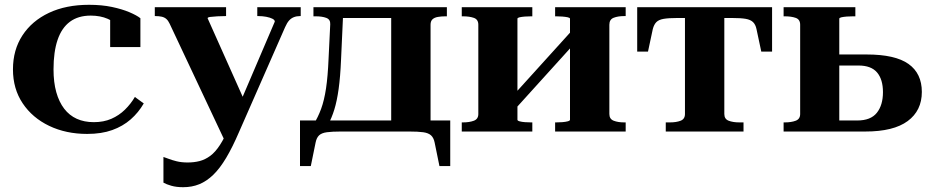

<svg xmlns="http://www.w3.org/2000/svg" viewBox="-20 -548 3883 800"><path d="M371 -39Q412 -39 444 -53Q476 -67 500.5 -91Q525 -115 542 -144L579 -117Q557 -79 524.5 -50.5Q492 -22 447.5 -6Q403 10 343 10Q255 10 185 -23.5Q115 -57 74.5 -117.5Q34 -178 34 -259Q34 -340 73.5 -400.5Q113 -461 184 -494.5Q255 -528 351 -528Q404 -528 446.5 -519Q489 -510 519.5 -497Q550 -484 565 -472V-352H439V-480Q448 -479 455.5 -475Q463 -471 468.5 -464Q474 -457 476 -449Q478 -441 475 -434Q460 -456 429 -469.5Q398 -483 358 -483Q306 -483 271.5 -457.5Q237 -432 220 -382Q203 -332 203 -259Q203 -205 214.5 -164Q226 -123 247.5 -95Q269 -67 300 -53Q331 -39 371 -39Z M1009 -105 966 -30 919 44 687 -449Q681 -462 673 -469Q665 -476 653.5 -478.5Q642 -481 627 -481H625V-518H922V-481H920Q903 -481 885.5 -480Q868 -479 856.5 -477.5Q845 -476 845 -472ZM976 2Q949 65 922.5 109.5Q896 154 868.5 180.5Q841 207 810.5 219.5Q780 232 743 232Q715 232 694 226Q673 220 661 213V106Q668 108 682 113.5Q696 119 716 124Q736 129 762 129Q789 129 812 123Q835 117 856 101.5Q877 86 896.5 56Q916 26 936 -21L960 -72L1125 -458Q1125 -465 1115 -470Q1105 -475 1089.5 -478Q1074 -481 1056 -481H1052V-518H1233V-481H1230Q1216 -481 1204.5 -476.5Q1193 -472 1184.5 -462.5Q1176 -453 1168 -435Z M1610 -1V-518H1842V-480H1836Q1819 -480 1804.5 -477.5Q1790 -475 1782 -467.5Q1774 -460 1774 -445V-1ZM1385 -473V-518H1677V-473ZM1791 46Q1787 26 1776 16Q1765 6 1743.5 3Q1722 0 1685 0H1400Q1364 0 1342 3Q1320 6 1309.5 16Q1299 26 1295 46L1275 144H1230V-46H1856V144H1811ZM1349 -303 1356 -447Q1357 -467 1339.5 -473.5Q1322 -480 1296 -480H1286V-518H1411L1401 -299Q1398 -228 1391 -177.5Q1384 -127 1373 -91.5Q1362 -56 1347 -29H1286Q1305 -59 1318 -94.5Q1331 -130 1338.5 -180Q1346 -230 1349 -303Z M1973 -73V-445Q1973 -467 1954.5 -473.5Q1936 -480 1909 -480H1904V-518H2198V-480H2193Q2180 -480 2167 -479Q2154 -478 2145 -476Q2136 -474 2136 -470V-49Q2136 -45 2145 -42.5Q2154 -40 2167 -39Q2180 -38 2193 -38H2198V0H1904V-38H1909Q1936 -38 1954.5 -45Q1973 -52 1973 -73ZM2355 -49V-470Q2355 -474 2345.5 -476Q2336 -478 2323 -479Q2310 -480 2298 -480H2293V-518H2587V-481H2581Q2555 -481 2537 -474Q2519 -467 2519 -445V-73Q2519 -52 2537 -45Q2555 -38 2581 -38H2587V0H2293V-38H2298Q2310 -38 2323 -39Q2336 -40 2345.5 -42.5Q2355 -45 2355 -49ZM2134 -102 2099 -129 2357 -414 2392 -387Z M2924 -473V-518H3197V-333H3152L3132 -427Q3128 -446 3117.5 -456Q3107 -466 3087 -469.5Q3067 -473 3031 -473ZM2908 -473H2801Q2766 -473 2745.5 -469.5Q2725 -466 2715 -456Q2705 -446 2700 -427L2680 -333H2635V-518H2908ZM2998 -73Q2998 -52 3016 -45Q3034 -38 3061 -38H3078V0H2754V-38H2771Q2798 -38 2816 -45Q2834 -52 2834 -73V-518H2998Z M3477 -46H3552Q3608 -46 3633.5 -78Q3659 -110 3659 -164Q3659 -217 3634.5 -246Q3610 -275 3557 -275H3442V-321H3591Q3710 -321 3765.5 -281.5Q3821 -242 3821 -165Q3821 -87 3762 -43.5Q3703 0 3586 0H3245V-38H3250Q3277 -38 3295.5 -45Q3314 -52 3314 -73V-445Q3314 -467 3295.5 -473.5Q3277 -480 3250 -480H3245V-518H3544V-480H3534Q3521 -480 3508 -479Q3495 -478 3486 -476Q3477 -474 3477 -470Z"/></svg>

Font: Roboto Serif 120pt Expanded SemiBold
Style: Regular
Weight: 600
Width: 7
Designer: Greg Gazdowicz
Foundry: Commercial Type
Version: Version 1.008